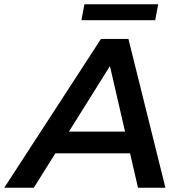

<svg xmlns="http://www.w3.org/2000/svg" viewBox="-78 -883 847 903"><path d="M-58 0 397 -700H526L700 0H571L425 -633H477L81 0ZM120 -162 175 -264H552L569 -162ZM305 -788 319 -863H666L652 -788Z"/></svg>

Font: MOST Montserrat SemiBold
Style: Italic
Weight: 600
Italic angle: -11.3°
Designer: Julieta Ulanovsky
Foundry: Julieta Ulanovsky
Version: Version 8.000;March 11, 2024;FontCreator 15.0.0.2926 64-bit